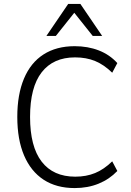

<svg xmlns="http://www.w3.org/2000/svg" viewBox="-20 -948 669 977"><path d="M360 9Q267 9 202 -33.5Q137 -76 102.5 -157Q68 -238 68 -353Q68 -467 102 -548Q136 -629 201.5 -671Q267 -713 360 -713Q427 -713 482.5 -691.5Q538 -670 577 -627L551 -578Q509 -619 464 -637.5Q419 -656 362 -656Q251 -656 192 -580Q133 -504 133 -353Q133 -202 192 -125.5Q251 -49 363 -49Q419 -49 464 -67.5Q509 -86 551 -127L577 -78Q537 -36 482 -13.5Q427 9 360 9ZM216 -765 327 -928H389L500 -765H452L358 -883L264 -765Z"/></svg>

Font: Nunito Sans 10pt SemiCondensed Light
Style: Regular
Weight: 300
Width: 4
Designer: Vernon Adams
Foundry: Vernon Adams
Version: Version 3.101;gftools[0.9.27]